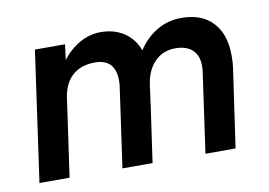

<svg xmlns="http://www.w3.org/2000/svg" viewBox="-53 -486 793 565"><g transform="rotate(-10 343.5 -203.0)"><path d="M645 -272Q645 -248 643 -236L609 0H519L553 -240Q554 -246 554 -257Q554 -288 536 -304.5Q518 -321 485 -321Q449 -321 425 -297.5Q401 -274 394 -234L393 -228L385 -168L361 0H271L305 -240Q306 -246 306 -256Q306 -321 245 -321Q203 -321 177.5 -298Q152 -275 146 -232L137 -168L113 0H23L78 -389H168L162 -343Q184 -372 214 -389Q244 -406 277 -406Q318 -406 347 -386.5Q376 -367 389 -332Q412 -367 445 -386.5Q478 -406 518 -406Q579 -406 612 -370.5Q645 -335 645 -272Z"/></g></svg>

Font: Neutral Grotesk
Style: Italic
Weight: 400
Italic angle: -8°
Designer: Nawras Khrais
Foundry: Nawras Khrais
Version: Version 1.000